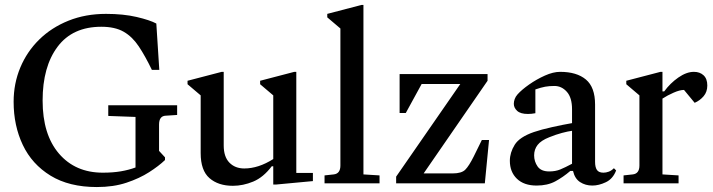

<svg xmlns="http://www.w3.org/2000/svg" viewBox="-20 -740 2880 775"><path d="M371 15Q259 15 184 -31Q109 -77 72 -155Q35 -233 35 -329Q35 -403 62 -467.5Q89 -532 138.5 -580.5Q188 -629 256.5 -656.5Q325 -684 408 -684Q478 -684 531.5 -671.5Q585 -659 611 -645L623 -458H593Q566 -514 540 -553Q514 -592 479 -612Q444 -632 389 -632Q273 -632 212.5 -551.5Q152 -471 152 -334Q152 -197 218 -120Q284 -43 395 -43Q436 -43 468 -48.5Q500 -54 527 -64V-268L417 -272V-315H695V-276L649 -273Q622 -272 622 -237V-131L646 -105V-94Q621 -70 582 -45Q543 -20 490.5 -2.5Q438 15 371 15Z M1083 5V-69H1077Q1043 -24 1002 -7Q961 10 920 10Q861 10 825.5 -21Q790 -52 790 -122V-355L737 -400V-414L875 -450H883V-153Q883 -107 906 -83.5Q929 -60 966 -60Q1023 -60 1083 -98V-355L1030 -400V-414L1168 -450H1176V-42H1243V-9L1093 5Z M1290 0V-32L1327 -36Q1354 -39 1354 -72V-625L1301 -670V-684L1439 -720H1447V-36L1512 -32V0Z M1579 0V-27L1838 -401H1682L1618 -284H1593V-441H1948V-414L1690 -40H1807Q1843 -40 1858 -55Q1873 -70 1892 -108L1925 -175H1954L1937 0Z M2146 9Q2095 9 2066.5 -18.5Q2038 -46 2038 -91Q2038 -124 2057.5 -155.5Q2077 -187 2135 -207Q2164 -217 2209 -227Q2254 -237 2289 -243V-299Q2289 -346 2268 -369.5Q2247 -393 2218 -393Q2197 -393 2180.5 -390Q2164 -387 2141 -379V-283Q2125 -280 2111 -280Q2081 -280 2067.5 -292.5Q2054 -305 2054 -321Q2054 -330 2057.5 -340Q2061 -350 2069 -359Q2086 -378 2116 -399Q2146 -420 2179.5 -435Q2213 -450 2241 -450Q2308 -450 2345 -419Q2382 -388 2382 -318V-87Q2382 -65 2389.5 -54Q2397 -43 2416 -43Q2426 -43 2437 -47Q2448 -51 2458 -61L2467 -52Q2454 -18 2425.5 -4.5Q2397 9 2371 9Q2343 9 2321.5 -5Q2300 -19 2293 -50H2282Q2253 -25 2221.5 -8Q2190 9 2146 9ZM2136 -113Q2136 -88 2150 -68Q2164 -48 2197 -48Q2222 -48 2241.5 -56Q2261 -64 2289 -79V-84V-212Q2273 -210 2248.5 -203.5Q2224 -197 2197 -186Q2164 -173 2150 -155Q2136 -137 2136 -113Z M2497 0V-32L2534 -36Q2561 -39 2561 -72V-355L2508 -400V-414L2646 -450H2654V-371H2661Q2685 -404 2718 -427Q2751 -450 2781 -450Q2805 -450 2820 -436Q2835 -422 2835 -395Q2835 -369 2820 -351.5Q2805 -334 2784 -325L2741 -377Q2724 -377 2699 -366Q2674 -355 2654 -342V-36L2719 -32V0Z"/></svg>

Font: Gulzar
Style: Regular
Weight: 400
Designer: Borna Izadpanah, Alice Savoie, Simon Cozens, Fiona Ross
Version: Version 1.000;[7b34f74]; ttfautohint (v1.8.4)